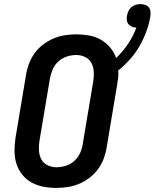

<svg xmlns="http://www.w3.org/2000/svg" viewBox="-20 -911 756 939"><path d="M256 8Q223 8 191.5 2Q160 -4 133.5 -19Q107 -34 88 -58Q69 -82 60 -111.5Q51 -141 51 -173.5Q51 -206 56 -238L107 -543Q111 -570 121 -597.5Q131 -625 148.5 -649.5Q166 -674 190 -692.5Q214 -711 241 -722.5Q268 -734 296.5 -738.5Q325 -743 353 -743Q385 -743 416 -737.5Q447 -732 473 -717Q499 -702 518.5 -679Q538 -656 548 -627Q581 -659 606.5 -697Q632 -735 647 -776Q636 -776 626 -780Q616 -784 609 -792Q602 -800 600.5 -811Q599 -822 601 -834Q603 -845 608 -856.5Q613 -868 622.5 -876Q632 -884 644 -887.5Q656 -891 667 -891Q679 -891 690.5 -887Q702 -883 708.5 -874Q715 -865 716 -853Q717 -841 715 -829Q709 -793 695.5 -756.5Q682 -720 662.5 -686Q643 -652 616.5 -622Q590 -592 558 -566Q560 -549 558 -531.5Q556 -514 553 -497L502 -192Q498 -165 488 -137.5Q478 -110 460.5 -85.5Q443 -61 419 -42.5Q395 -24 368 -12.5Q341 -1 312.5 3.5Q284 8 256 8ZM256 -93Q279 -93 302.5 -100.5Q326 -108 344 -124.5Q362 -141 372 -163.5Q382 -186 385 -209L436 -513Q440 -537 438.5 -560.5Q437 -584 427 -603Q417 -622 396.5 -632Q376 -642 353 -642Q330 -642 307 -634.5Q284 -627 265.5 -610.5Q247 -594 237.5 -571.5Q228 -549 224 -526L173 -222Q169 -198 170.5 -174.5Q172 -151 182 -132Q192 -113 212.5 -103Q233 -93 256 -93Z"/></svg>

Font: Iosevka Extended Oblique
Style: Bold
Weight: 700
Width: 7
Italic angle: -9°
Monospace: yes
Designer: Belleve Invis
Foundry: Belleve Invis
Version: Version 32.5.0; ttfautohint (v1.8.4)